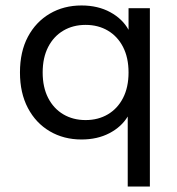

<svg xmlns="http://www.w3.org/2000/svg" viewBox="-20 -500 647 702"><path d="M447 182V-74Q424 -36 380 -13Q336 10 278 10Q213 10 162 -20Q111 -50 82 -105Q53 -160 53 -235Q53 -311 82 -365.5Q111 -420 162 -450Q213 -480 278 -480Q338 -480 383 -455.5Q428 -431 450 -391V-470H528V182ZM293 -61Q339 -61 374.5 -82Q410 -103 430 -142Q450 -181 450 -235Q450 -289 430 -328Q410 -367 374.5 -388Q339 -409 293 -409Q247 -409 211.5 -388Q176 -367 156 -328Q136 -289 136 -235Q136 -181 156 -142Q176 -103 211.5 -82Q247 -61 293 -61Z"/></svg>

Font: Gantari
Style: Regular
Weight: 400
Designer: Anugrah Pasau
Foundry: Lafontype
Version: Version 1.000; ttfautohint (v1.8.3)